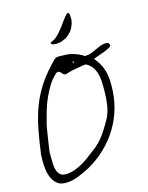

<svg xmlns="http://www.w3.org/2000/svg" viewBox="-147 -1122 937 1213"><g transform="rotate(-15 321.5 -515.5)"><path d="M22.5 -169.9Q22.5 -171.9 22.5 -177.2Q22.5 -182.6 22.9 -189.5Q23.4 -196.3 23.4 -201.7Q23.4 -207 23.4 -210Q35.2 -299.8 49.8 -375Q64.5 -450.2 89.8 -517.1Q115.2 -584 156.2 -645.5Q197.3 -707 261.7 -771.5Q274.4 -783.2 293.5 -782.2Q312.5 -781.2 329.1 -781.2Q360.4 -781.2 393.1 -770.5Q425.8 -759.8 452.1 -742.2H460.9Q478.5 -742.2 496.1 -749.5Q513.7 -756.8 530.8 -764.6Q547.9 -772.5 564.9 -779.3Q582 -786.1 599.6 -786.1Q609.4 -786.1 616.7 -781.7Q624 -777.3 624 -765.6Q624 -758.8 607.9 -750.5Q591.8 -742.2 570.3 -733.9Q548.8 -725.6 529.3 -719.2Q509.8 -712.9 503.9 -709Q522.5 -686.5 534.7 -665Q546.9 -643.6 554.2 -620.1Q561.5 -596.7 564 -571.8Q566.4 -546.9 566.4 -517.6Q566.4 -443.4 547.9 -375.5Q529.3 -307.6 493.7 -248Q458 -188.5 406.7 -138.7Q355.5 -88.9 290 -51.8Q252.9 -32.2 211.9 -15.6Q170.9 1 127.9 1Q94.7 1 74.2 -15.6Q53.7 -32.2 42 -57.6Q30.3 -83 26.4 -112.8Q22.5 -142.6 22.5 -169.9ZM80.1 -180.7Q80.1 -163.1 80.6 -140.6Q81.1 -118.2 86.4 -98.6Q91.8 -79.1 104.5 -65.4Q117.2 -51.8 142.6 -51.8Q173.8 -51.8 205.1 -63.5Q236.3 -75.2 265.1 -92.8Q293.9 -110.4 320.3 -131.8Q346.7 -153.3 371.1 -170.9Q407.2 -203.1 435.1 -245.1Q462.9 -287.1 485.4 -329.1Q502.9 -369.1 508.8 -411.6Q514.6 -454.1 514.6 -497.1Q514.6 -522.5 514.2 -551.3Q513.7 -580.1 506.8 -606.4Q500 -632.8 484.9 -654.8Q469.7 -676.8 443.4 -689.5Q437.5 -689.5 425.3 -687.5Q413.1 -685.5 399.4 -683.1Q385.7 -680.7 374 -678.7Q362.3 -676.8 356.4 -675.8Q355.5 -675.8 348.1 -673.8Q340.8 -671.9 332.5 -669.4Q324.2 -667 317.4 -665Q310.5 -663.1 308.6 -662.1H306.6Q296.9 -662.1 292 -666.5Q287.1 -670.9 283.2 -675.8Q279.3 -680.7 273.9 -685.1Q268.6 -689.5 258.8 -689.5H256.8Q225.6 -666 202.1 -629.9Q178.7 -593.8 160.6 -553.7Q142.6 -513.7 130.4 -472.2Q118.2 -430.7 109.4 -395.5Q106.4 -385.7 102.1 -359.9Q97.7 -334 93.3 -305.2Q88.9 -276.4 85 -250.5Q81.1 -224.6 80.1 -214.8ZM371.1 -728.5Q367.2 -728.5 367.2 -723.6Q367.2 -718.8 371.1 -718.8Q375 -718.8 375 -723.6Q375 -728.5 371.1 -728.5ZM429.7 -993.2Q429.7 -992.2 429.7 -988.3Q429.7 -984.4 428.7 -980.5Q427.7 -976.6 427.2 -973.1Q426.8 -969.7 426.8 -968.8Q417 -932.6 397.9 -911.1Q378.9 -889.6 356.9 -878.4Q335 -867.2 314 -864.3Q293 -861.3 279.8 -864.7Q266.6 -868.2 264.6 -874Q262.7 -879.9 280.3 -886.7Q298.8 -894.5 317.4 -913.6Q335.9 -932.6 352.5 -954.6Q369.1 -976.6 383.3 -996.6Q397.5 -1016.6 408.2 -1026.4Q418.9 -1036.1 424.3 -1029.8Q429.7 -1023.4 429.7 -993.2Z"/></g></svg>

Font: Cedarville Cursive
Style: Regular
Weight: 400
Designer: Kimberly Geswein
Foundry: Kimberly Geswein
Version: Version 1.001 2010